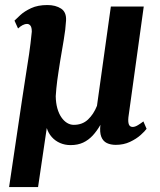

<svg xmlns="http://www.w3.org/2000/svg" viewBox="-20 -580 650 782"><path d="M135 182H17L70 -175Q77 -224 84.5 -269.5Q92 -315 98.5 -359.8Q105 -404.5 109.5 -451Q109.5 -468.5 104 -475.5Q98.5 -482.5 90.5 -482.5Q81 -482.5 71.8 -477.5Q62.5 -472.5 53.5 -464L39 -496Q46.5 -503.5 63 -518.8Q79.5 -534 106.8 -546.8Q134 -559.5 173 -559.5Q206.5 -559.5 228.8 -545Q251 -530.5 249 -496Q247 -460 239.5 -416.8Q232 -373.5 225 -331Q221.5 -308.5 218.5 -289Q215.5 -269.5 213.2 -252.5Q211 -235.5 209.5 -219.8Q208 -204 207 -188Q207.5 -160.5 213.5 -139Q219.5 -117.5 229.8 -102.5Q240 -87.5 253 -79.5Q266 -71.5 280.5 -71.5Q315.5 -71.5 338.5 -93.2Q361.5 -115 375 -149L431.5 -553.5H565.5L503 -102.5Q501 -83 505 -73Q509 -63 520.5 -63Q530 -63 542.2 -70.5Q554.5 -78 564 -85.5L577 -55.5Q570.5 -46 553 -30.2Q535.5 -14.5 509.5 -2.2Q483.5 10 451.5 10Q430.5 10 415 2.5Q399.5 -5 392.5 -23Q385.5 -41 389 -71.5Q375 -47 357.8 -28.2Q340.5 -9.5 318.5 0.8Q296.5 11 267.5 11Q244.5 11 224.8 2.5Q205 -6 191 -21.8Q177 -37.5 170.5 -58.5Z"/></svg>

Font: Merriweather 36pt
Style: Bold Italic
Weight: 700
Italic angle: -7.8°
Version: Version 2.101